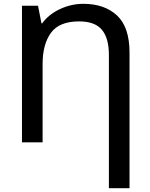

<svg xmlns="http://www.w3.org/2000/svg" viewBox="-20 -745 787 1005"><path d="M416 -725Q527 -725 592.5 -664Q658 -603 658 -469V240H550V-458Q550 -545 513.5 -589Q477 -633 394 -633Q290 -633 246.5 -573Q203 -513 203 -410V0H95V-715H179L197 -623H201Q235 -670 294 -697.5Q353 -725 416 -725Z"/></svg>

Font: Noto Sans Medium
Style: Regular
Weight: 500
Designer: Monotype Design Team
Foundry: Monotype Imaging Inc.
Version: Version 2.007